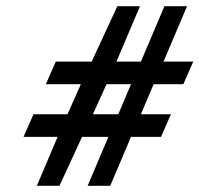

<svg xmlns="http://www.w3.org/2000/svg" viewBox="-20 -600 644 620"><path d="M56 -158H166L99 0H172L245 -158H330L263 0H336L403 -158H500L532 -231H435L476 -328H572L604 -401H508L584 -580H511L435 -401H356L432 -580H359L276 -401H160L128 -328H241L198 -231H88ZM280 -231 324 -328H403L362 -231Z"/></svg>

Font: Charger Sport
Style: ExtObl
Weight: 400
Designer: Jasper
Foundry: Cannot Into Space Fonts
Version: Version 1.1